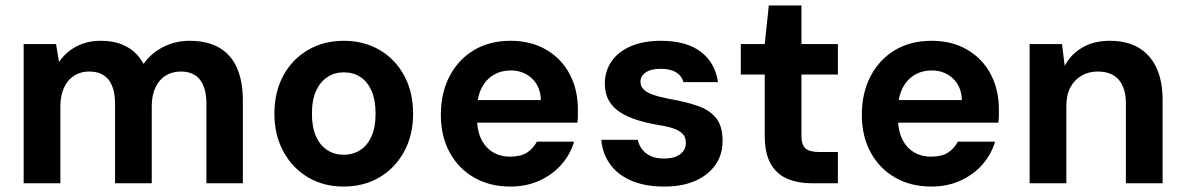

<svg xmlns="http://www.w3.org/2000/svg" viewBox="-20 -674 4359 706"><path d="M67 0V-512H186L197 -446Q221 -482 260.5 -503Q300 -524 350 -524Q388 -524 417.5 -514.5Q447 -505 470 -486Q493 -467 508 -439Q536 -479 580.5 -501.5Q625 -524 677 -524Q743 -524 786.5 -498.5Q830 -473 851.5 -424Q873 -375 873 -305V0H739V-293Q739 -350 715.5 -380.5Q692 -411 645 -411Q613 -411 589 -396Q565 -381 551.5 -352Q538 -323 538 -283V0H403V-293Q403 -350 379.5 -380.5Q356 -411 307 -411Q277 -411 253 -396Q229 -381 215.5 -352Q202 -323 202 -283V0Z M1243 12Q1170 12 1112.5 -22Q1055 -56 1022 -117Q989 -178 989 -256Q989 -336 1022 -396.5Q1055 -457 1113 -490.5Q1171 -524 1244 -524Q1318 -524 1375.5 -490.5Q1433 -457 1466 -396.5Q1499 -336 1499 -256Q1499 -177 1466 -116.5Q1433 -56 1375.5 -22Q1318 12 1243 12ZM1243 -105Q1278 -105 1304.5 -122Q1331 -139 1346 -172.5Q1361 -206 1361 -256Q1361 -307 1346 -340.5Q1331 -374 1305 -391Q1279 -408 1244 -408Q1211 -408 1184.5 -391Q1158 -374 1142.5 -340.5Q1127 -307 1127 -256Q1127 -206 1142 -172.5Q1157 -139 1183.5 -122Q1210 -105 1243 -105Z M1857 12Q1781 12 1723.5 -21Q1666 -54 1633.5 -113.5Q1601 -173 1601 -252Q1601 -332 1633 -393.5Q1665 -455 1722.5 -489.5Q1780 -524 1857 -524Q1933 -524 1989 -491Q2045 -458 2075 -401Q2105 -344 2105 -271Q2105 -261 2105 -249Q2105 -237 2103 -223H1697V-306H1969Q1967 -357 1935.5 -386Q1904 -415 1858 -415Q1823 -415 1795 -398.5Q1767 -382 1750.5 -349.5Q1734 -317 1734 -267V-238Q1734 -195 1749 -163.5Q1764 -132 1791.5 -115Q1819 -98 1856 -98Q1895 -98 1918 -113Q1941 -128 1954 -153H2091Q2077 -106 2044.5 -69Q2012 -32 1964 -10Q1916 12 1857 12Z M2423 12Q2350 12 2299.5 -10.5Q2249 -33 2222 -72Q2195 -111 2191 -160H2325Q2329 -141 2340.5 -125.5Q2352 -110 2372 -100.5Q2392 -91 2421 -91Q2448 -91 2466 -98.5Q2484 -106 2493 -119Q2502 -132 2502 -148Q2502 -170 2489.5 -182.5Q2477 -195 2454 -202.5Q2431 -210 2397 -215Q2357 -222 2322 -233Q2287 -244 2260.5 -261Q2234 -278 2219 -304Q2204 -330 2204 -367Q2204 -412 2228.5 -448Q2253 -484 2299.5 -504Q2346 -524 2411 -524Q2504 -524 2557 -483.5Q2610 -443 2620 -372H2493Q2487 -395 2466 -408Q2445 -421 2410 -421Q2373 -421 2354 -407.5Q2335 -394 2335 -373Q2335 -358 2345.5 -346.5Q2356 -335 2379 -326.5Q2402 -318 2438 -311Q2502 -300 2546 -284.5Q2590 -269 2613.5 -239.5Q2637 -210 2637 -156Q2637 -105 2610.5 -67.5Q2584 -30 2536.5 -9Q2489 12 2423 12Z M2968 0Q2915 0 2875.5 -16.5Q2836 -33 2814 -71.5Q2792 -110 2792 -177V-400H2704V-512H2792L2807 -654H2927V-512H3061V-400H2927V-175Q2927 -141 2942 -128Q2957 -115 2993 -115H3061V0Z M3405 12Q3329 12 3271.5 -21Q3214 -54 3181.5 -113.5Q3149 -173 3149 -252Q3149 -332 3181 -393.5Q3213 -455 3270.5 -489.5Q3328 -524 3405 -524Q3481 -524 3537 -491Q3593 -458 3623 -401Q3653 -344 3653 -271Q3653 -261 3653 -249Q3653 -237 3651 -223H3245V-306H3517Q3515 -357 3483.5 -386Q3452 -415 3406 -415Q3371 -415 3343 -398.5Q3315 -382 3298.5 -349.5Q3282 -317 3282 -267V-238Q3282 -195 3297 -163.5Q3312 -132 3339.5 -115Q3367 -98 3404 -98Q3443 -98 3466 -113Q3489 -128 3502 -153H3639Q3625 -106 3592.5 -69Q3560 -32 3512 -10Q3464 12 3405 12Z M3766 0V-512H3885L3895 -432Q3917 -474 3959.5 -499Q4002 -524 4061 -524Q4123 -524 4166 -499Q4209 -474 4232 -425.5Q4255 -377 4255 -306V0H4120V-294Q4120 -350 4094 -380.5Q4068 -411 4016 -411Q3984 -411 3957.5 -396Q3931 -381 3916 -353Q3901 -325 3901 -284V0Z"/></svg>

Font: DM Sans 12pt
Style: Bold
Weight: 700
Version: Version 4.004;gftools[0.9.30]